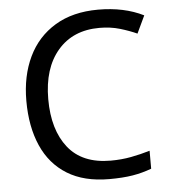

<svg xmlns="http://www.w3.org/2000/svg" viewBox="-52 -772 737 830"><g transform="rotate(-5 316.0 -357.0)"><path d="M403 -645Q288 -645 222 -568Q156 -491 156 -357Q156 -224 217.5 -146.5Q279 -69 402 -69Q449 -69 491 -77Q533 -85 573 -97V-19Q533 -4 490.5 3Q448 10 389 10Q280 10 207 -35Q134 -80 97.5 -163Q61 -246 61 -358Q61 -466 100.5 -548.5Q140 -631 217 -677.5Q294 -724 404 -724Q517 -724 601 -682L565 -606Q532 -621 491.5 -633Q451 -645 403 -645Z"/></g></svg>

Font: Noto Sans Hebrew Droid
Style: Regular
Weight: 400
Designer: Monotype Design Team
Foundry: Monotype Imaging Inc.
Version: Version 1.100